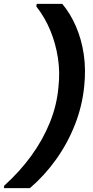

<svg xmlns="http://www.w3.org/2000/svg" viewBox="-58 -831 485 996"><path d="M265 -811Q307 -761 336 -694Q365 -627 376.5 -549.5Q388 -472 379 -385Q369 -282 331 -185Q293 -88 233 -4Q173 80 97 145H-38L-36 132Q44 60 104 -22.5Q164 -105 200.5 -195Q237 -285 245 -378Q254 -456 242.5 -530.5Q231 -605 203 -673Q175 -741 130 -798L133 -811Z"/></svg>

Font: DM Sans 12pt
Style: Bold Italic
Weight: 700
Italic angle: -10°
Version: Version 4.004;gftools[0.9.30]